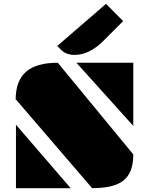

<svg xmlns="http://www.w3.org/2000/svg" viewBox="-20 -997 789 1017"><path d="M686 -330.1V-664.6H384.8ZM467.8 -0.5C618.7 -0.5 686 -47.9 686 -179.2L286.1 -664.6C134.8 -664.6 63 -602.5 63 -468.3H65.9ZM64.5 0H354.5L64.5 -336.4ZM377 -706.1C424.8 -706.1 478.5 -731.4 524.9 -777.8L632.3 -885.3L541.5 -976.6L283.2 -753.4L305.2 -731.4C322.3 -714.4 347.7 -706.1 377 -706.1Z"/></svg>

Font: Plaster
Style: Regular
Weight: 400
Designer: Eben Sorkin
Foundry: Eben Sorkin
Version: Version 1.007